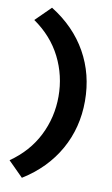

<svg xmlns="http://www.w3.org/2000/svg" viewBox="-97 -752 576 987"><g transform="rotate(10 190.5 -258.0)"><path d="M91 186 13 108Q108 42 156 -53.5Q204 -149 204 -258Q204 -367 156 -462.5Q108 -558 13 -624L92 -702Q214 -626 278 -512Q342 -398 342 -258Q342 -119 277.5 -4.5Q213 110 91 186Z"/></g></svg>

Font: Readex Pro SemiBold
Style: Regular
Weight: 600
Designer: Bonnie Shaver-Troup, Thomas Jockin
Foundry: Lexend
Version: Version 1.204